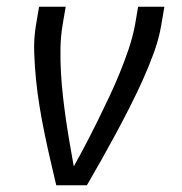

<svg xmlns="http://www.w3.org/2000/svg" viewBox="-20 -550 540 570"><path d="M147 0Q138 -38 129 -77Q120 -116 112 -155Q104 -194 97.5 -233.5Q91 -273 87 -313Q83 -353 81.5 -394.5Q80 -436 87 -477L96 -530H175L166 -477Q160 -441 159.5 -405Q159 -369 161 -333.5Q163 -298 167 -263Q171 -228 176 -193.5Q181 -159 187 -124.5Q193 -90 199 -56Q218 -90 236 -124.5Q254 -159 271 -193.5Q288 -228 304.5 -263Q321 -298 335.5 -333.5Q350 -369 362 -404.5Q374 -440 381 -477L390 -530H468L459 -477Q452 -435 437 -394Q422 -353 404 -313Q386 -273 366 -233.5Q346 -194 325 -155Q304 -116 282 -77Q260 -38 238 0Z"/></svg>

Font: iosevka_custom_sans_ss08
Style: Italic
Weight: 400
Italic angle: -10°
Designer: Belleve Invis
Foundry: Belleve Invis
Version: Version 10.3.0; ttfautohint (v1.8.3)